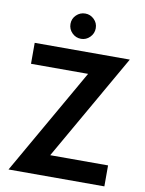

<svg xmlns="http://www.w3.org/2000/svg" viewBox="-95 -944 762 1010"><g transform="rotate(10 286.0 -439.0)"><path d="M347 -568H42V-680H550L225 -112H534V0H22ZM210 -811Q210 -839 230 -858.5Q250 -878 278 -878Q305 -878 325 -858.5Q345 -839 345 -811Q345 -783 325 -763Q305 -743 278 -743Q250 -743 230 -763Q210 -783 210 -811Z"/></g></svg>

Font: Teachers SemiBold
Style: Regular
Weight: 600
Designer: Alfredo Marco Pradil & Chank Diesel
Version: Version 0.009